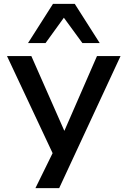

<svg xmlns="http://www.w3.org/2000/svg" viewBox="-20 -786 656 986"><path d="M162 180 272 -44V47L16 -498H141L310 -115H311L478 -498H599L284 180ZM124 -565 252 -766H364L492 -565H403L308 -695L214 -565Z"/></svg>

Font: Nunito Sans 7pt SemiExpanded SemiBold
Style: Regular
Weight: 600
Width: 6
Designer: Vernon Adams
Foundry: Vernon Adams
Version: Version 3.101;gftools[0.9.27]